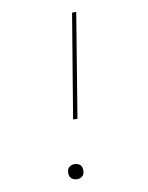

<svg xmlns="http://www.w3.org/2000/svg" viewBox="-84 -796 668 865"><g transform="rotate(-10 250.0 -363.5)"><path d="M247 -260H227L306 -735H325ZM198 8Q190 8 182.5 5Q175 2 170 -4Q165 -10 164 -18.5Q163 -27 164 -35Q165 -41 168 -46Q171 -51 176 -54.5Q181 -58 186.5 -59.5Q192 -61 198 -61Q206 -61 214 -58Q222 -55 226.5 -49Q231 -43 232 -34.5Q233 -26 232 -18Q231 -12 228 -7Q225 -2 220 1.5Q215 5 209.5 6.5Q204 8 198 8Z"/></g></svg>

Font: Iosevka Slab Thin Oblique
Style: Regular
Weight: 100
Italic angle: -9°
Monospace: yes
Designer: Belleve Invis
Foundry: Belleve Invis
Version: Version 11.1.0; ttfautohint (v1.8.3)